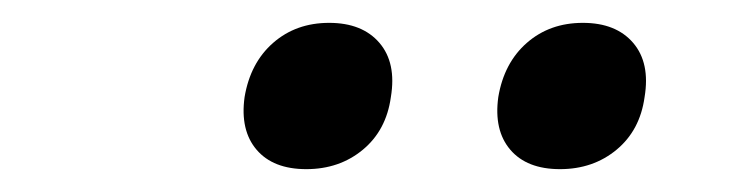

<svg xmlns="http://www.w3.org/2000/svg" viewBox="-20 -797 640 168"><path d="M470 -649Q441 -649 426.5 -666Q412 -683 416 -712Q421 -742 441 -759.5Q461 -777 490 -777Q519 -777 534 -759.5Q549 -742 544 -712Q540 -683 519.5 -666Q499 -649 470 -649ZM248 -649Q219 -649 204.5 -666Q190 -683 194 -712Q199 -742 219 -759.5Q239 -777 268 -777Q297 -777 312 -759.5Q327 -742 322 -712Q318 -683 297.5 -666Q277 -649 248 -649Z"/></svg>

Font: JetBrains Mono NL
Style: Italic
Weight: 400
Italic angle: -9°
Monospace: yes
Designer: Philipp Nurullin, Konstantin Bulenkov
Foundry: JetBrains
Version: Version 2.305; ttfautohint (v1.8.4.7-5d5b)